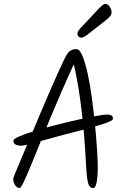

<svg xmlns="http://www.w3.org/2000/svg" viewBox="-20 -971 636 974"><path d="M367 -722Q384 -722 398.5 -687Q413 -652 425.5 -594Q438 -536 447 -467.5Q456 -399 462.5 -331.5Q469 -264 472.5 -208.5Q476 -153 476 -123Q476 -92 473.5 -68Q471 -44 466 -30.5Q461 -17 452 -17Q442 -17 435 -25.5Q428 -34 424.5 -52Q421 -70 419 -96Q415 -163 411 -225.5Q407 -288 401 -346Q395 -404 388 -457.5Q381 -511 372 -560Q363 -609 352 -655H359Q324 -579 293 -508Q262 -437 235.5 -373Q209 -309 187 -254.5Q165 -200 147 -156Q129 -112 115.5 -81Q102 -50 93 -33.5Q84 -17 79 -17Q71 -17 63.5 -23.5Q56 -30 51.5 -41Q47 -52 47 -65Q47 -68 58.5 -96Q70 -124 89 -169Q108 -214 131.5 -269Q155 -324 178 -380Q203 -440 228 -497Q253 -554 272.5 -598Q292 -642 302 -662Q309 -676 315 -687Q321 -698 328 -706Q335 -714 344.5 -718Q354 -722 367 -722ZM553 -369Q553 -363 540.5 -356.5Q528 -350 504.5 -342.5Q481 -335 449.5 -326Q418 -317 379.5 -307Q341 -297 298 -286Q228 -267 185.5 -255Q143 -243 120.5 -237.5Q98 -232 88 -232Q78 -232 69 -234Q60 -236 54 -241.5Q48 -247 48 -257Q48 -266 78 -279Q108 -292 156.5 -307Q205 -322 262 -336.5Q319 -351 372.5 -363Q426 -375 467 -382.5Q508 -390 524 -390Q536 -390 544.5 -385.5Q553 -381 553 -369ZM438 -881Q454 -898 468.5 -914Q483 -930 495 -940.5Q507 -951 515 -951Q524 -951 531 -944Q538 -937 542 -927Q546 -917 546 -908Q546 -898 538.5 -888.5Q531 -879 514.5 -866.5Q498 -854 472 -833Q435 -804 419 -792Q403 -780 392 -780Q385 -780 379 -785Q373 -790 373 -799Q373 -813 389 -829.5Q405 -846 438 -881Z"/></svg>

Font: Kalam Variable Light
Style: Regular
Weight: 300
Designer: Lipi Raval, Jonny Pinhorn
Foundry: Indian Type Foundry
Version: Version 3.000